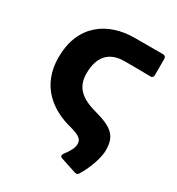

<svg xmlns="http://www.w3.org/2000/svg" viewBox="-164 -600 819 889"><g transform="rotate(30 245.0 -156.0)"><path d="M285.2 155.3 368.2 182.6C377 185.5 383.8 183.6 388.7 175.8C423.8 118.2 441.4 55.7 441.4 23.4C441.4 -48.8 416 -81.1 311.5 -109.4C222.7 -132.8 185.5 -172.9 185.5 -242.2C185.5 -338.9 235.4 -378.9 309.6 -378.9C349.6 -378.9 402.3 -378.9 448.2 -377.9C458 -377 463.9 -382.8 463.9 -392.6V-480.5C463.9 -490.2 458 -496.1 448.2 -496.1H297.9C152.3 -496.1 36.1 -414.1 36.1 -242.2C36.1 -88.9 139.6 -16.6 244.1 9.8C304.7 25.4 313.5 41 313.5 63.5C313.5 82 301.8 104.5 279.3 133.8C272.5 143.6 274.4 151.4 285.2 155.3Z"/></g></svg>

Font: Ed Sans Neue
Style: Bold
Weight: 700
Designer: Stephen Hutchings
Version: Version 1.004;PS 001.004;hotconv 1.0.88;makeotf.lib2.5.64775